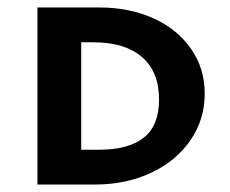

<svg xmlns="http://www.w3.org/2000/svg" viewBox="-20 -493 614 513"><path d="M80 0V-473H246Q326 -473 390 -444Q454 -415 490.5 -362.5Q527 -310 527 -243Q527 -174 489 -118.5Q451 -63 384 -31.5Q317 0 234 0ZM229 -380H197V-93H245Q324 -93 364.5 -125.5Q405 -158 405 -227Q405 -301 359.5 -340.5Q314 -380 229 -380Z"/></svg>

Font: Ysabeau SC
Style: Bold
Weight: 700
Designer: Christian Thalmann (Catharsis Fonts)
Version: Version 0.003